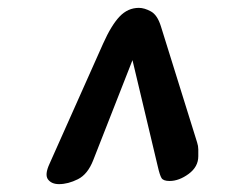

<svg xmlns="http://www.w3.org/2000/svg" viewBox="-20 -664 590 488"><path d="M130 -196Q111 -196 102 -208Q93 -220 106 -248L242 -553Q263 -600 284 -622Q305 -644 333 -644Q347 -644 363.5 -635Q380 -626 389 -597L481 -302Q484 -293 484 -284Q484 -275 484 -267Q484 -240 459.5 -222Q435 -204 411 -204Q395 -204 390.5 -211.5Q386 -219 381 -241L302 -573H341L217 -257Q203 -221 178 -208.5Q153 -196 130 -196Z"/></svg>

Font: Alkatra
Style: Bold
Weight: 700
Designer: Suman Bhandary
Version: Version 1.100;gftools[0.9.22]